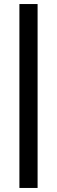

<svg xmlns="http://www.w3.org/2000/svg" viewBox="-20 -750 282 950"><path d="M76 180V-730H166V180Z"/></svg>

Font: MuseoModerno
Style: Regular
Weight: 400
Designer: Pablo Cosgaya, Héctor Gatti, Marcela Romero, and the Authors of The MuseoModerno Project.
Foundry: Omnibus-Type Team
Version: Version 1.001